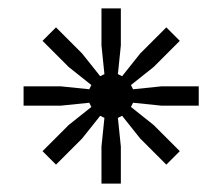

<svg xmlns="http://www.w3.org/2000/svg" viewBox="-20 -720 528 456"><path d="M36 -469V-515H124L192 -508L197 -518L143 -561L81 -623L113 -655L175 -593L218 -539L228 -544L221 -612V-700H267V-612L260 -544L270 -539L313 -593L375 -655L407 -623L345 -561L291 -518L296 -508L364 -515H452V-469H364L296 -476L291 -466L345 -423L407 -361L375 -329L313 -391L270 -445L260 -440L267 -372V-284H221V-372L228 -440L218 -445L175 -391L113 -329L81 -361L143 -423L197 -466L192 -476L124 -469Z"/></svg>

Font: Space Grotesk Frontify Light
Style: Regular
Weight: 300
Designer: Florian Karsten
Version: Version 2.000